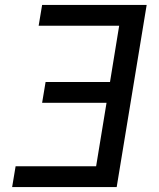

<svg xmlns="http://www.w3.org/2000/svg" viewBox="-20 -755 640 775"><path d="M29 0 43 -84H368L410 -340H150L164 -424H424L461 -651H136L150 -735H572L451 0Z"/></svg>

Font: Iosevka Aile Medium Oblique
Style: Regular
Weight: 500
Italic angle: -9°
Designer: Belleve Invis
Foundry: Belleve Invis
Version: Version 31.1.0; ttfautohint (v1.8.4)